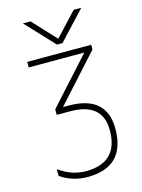

<svg xmlns="http://www.w3.org/2000/svg" viewBox="-142 -832 842 1141"><g transform="rotate(-15 279.0 -261.5)"><path d="M115.2 -752H162.1L294.9 -609.4L427.7 -752H474.6L312.5 -578.1H278.3ZM484.4 -5.9Q484.4 229.5 251 229.5Q161.1 229.5 85.9 178.7V136.7Q163.1 193.4 251 193.4Q450.2 193.4 450.2 -5.9Q450.2 -174.8 251 -174.8H168.9V-209L422.9 -490.2H81.1V-524.4H474.6V-495.1L216.8 -210H251Q484.4 -210 484.4 -5.9Z"/></g></svg>

Font: Gen Shin Gothic ExtraLight
Style: Regular
Weight: 100
Designer: [Source Han Sans]
Ryoko NISHIZUKA  (kana & ideographs); Paul D. Hunt (Latin, Greek & Cyrillic); Wenlong ZHANG  (bopomofo
Version: Version 1.002.20150607